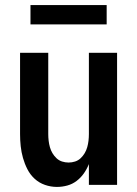

<svg xmlns="http://www.w3.org/2000/svg" viewBox="-20 -728 540 756"><path d="M204 8Q180 8 157 0Q134 -8 116.5 -24Q99 -40 88 -61.5Q77 -83 70.5 -106Q64 -129 61.5 -152.5Q59 -176 59 -200V-520H170V-200Q170 -187 171.5 -174Q173 -161 176.5 -148.5Q180 -136 186.5 -125Q193 -114 202.5 -105Q212 -96 224.5 -92Q237 -88 250 -88Q263 -88 275.5 -92Q288 -96 297.5 -105Q307 -114 313.5 -125Q320 -136 323.5 -148.5Q327 -161 328.5 -174Q330 -187 330 -200V-520H441V0H330V-82Q322 -62 310 -45Q298 -28 281.5 -15.5Q265 -3 245 2.5Q225 8 204 8ZM100 -632V-708H400V-632Z"/></svg>

Font: Iosevka SS08 Regular
Style: Bold
Weight: 700
Monospace: yes
Designer: Belleve Invis
Foundry: Belleve Invis
Version: Version 16.3.4; ttfautohint (v1.8.4)